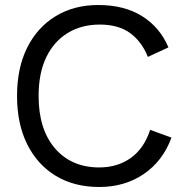

<svg xmlns="http://www.w3.org/2000/svg" viewBox="-20 -735 725 766"><path d="M664 -186Q630 -93 554 -41Q478 11 376 11Q276 11 202.5 -33.5Q129 -78 88.5 -159.5Q48 -241 48 -352Q48 -464 88.5 -545Q129 -626 202 -670.5Q275 -715 372 -715Q476 -715 547 -670.5Q618 -626 652 -546L570 -508Q545 -570 498.5 -603.5Q452 -637 378 -637Q306 -637 251 -604Q196 -571 165 -507.5Q134 -444 134 -352Q134 -219 199.5 -143Q265 -67 376 -67Q449 -67 502 -105Q555 -143 579 -217Z"/></svg>

Font: Prodigy Sans
Style: Regular
Weight: 400
Designer: Wei Huang
Foundry: Wei Huang
Version: Version 1.003; ttfautohint (v1.8.3)